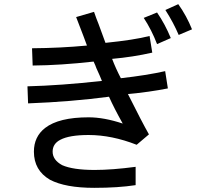

<svg xmlns="http://www.w3.org/2000/svg" viewBox="-20 -790 1002 923"><path d="M775 -742 837 -770Q877 -714 903 -649L839 -622Q814 -681 775 -742ZM433 113Q294 113 220 74Q143 29 143 -61Q143 -133 197 -175Q263 -226 406 -226Q480 -226 570 -196Q528 -271 504 -325Q323 -301 115 -293L112 -375Q271 -379 470 -401Q461 -424 443 -463Q440 -473 430 -494Q270 -476 137 -475L134 -558Q270 -559 398 -571L381 -617L346 -708L432 -733Q443 -701 454 -674Q476 -612 487 -584Q625 -598 699 -617L712 -537Q620 -516 519 -507Q536 -462 561 -414Q685 -428 774 -448L787 -365Q696 -347 595 -338Q663 -202 696 -144L637 -94Q517 -141 406 -141Q313 -141 270 -118Q233 -99 233 -61Q233 -21 279 4Q331 27 435 27Q518 27 632 12V100Q548 113 433 113ZM671 -704 735 -730Q774 -673 801 -607L735 -578Q709 -646 671 -704Z"/></svg>

Font: Gmarket Sans TTF Medium
Style: Regular
Weight: 500
Designer: Creative Director : Sungho Lee; Art Director : Kiwoong Choi; Project Manager : Sori Yang, Jongwook Yoon; Font Designer :
Foundry: Sandoll Inc.
Version: Version 1.000;hotconv 1.0.109;makeotfexe 2.5.65596